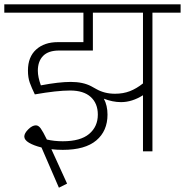

<svg xmlns="http://www.w3.org/2000/svg" viewBox="-35 -704 860 893"><path d="M805 -645H674V0H630V-261Q579 -229 528 -229Q489 -229 448 -245Q465 -213 465 -171Q465 -95 413 -51Q361 -7 257 -7Q230 -7 204 -10L277 150L239 169L158 -18Q122 -27 100 -40Q78 -53 78 -69Q78 -84 96.5 -102.5Q115 -121 132 -121Q144 -121 154.5 -106.5Q165 -92 183 -55Q217 -47 257 -47Q339 -47 379.5 -81Q420 -115 420 -171Q420 -223 387 -253Q354 -283 291 -283Q230 -283 127 -265Q112 -296 103.5 -319.5Q95 -343 95 -376Q95 -439 133 -473.5Q171 -508 234 -508H353V-645H-15V-684H805ZM630 -645H397V-469H240Q190 -469 165.5 -444Q141 -419 141 -375Q141 -346 155 -307Q239 -323 294 -323Q351 -323 389 -303Q395 -300 413.5 -289.5Q432 -279 453.5 -273.5Q475 -268 500 -268Q538 -268 569 -280Q600 -292 630 -316Z"/></svg>

Font: FiraGO ExtraLight
Style: Regular
Weight: 200
Designer: bBox Type
Foundry: bBox Type GmbH
Version: Version 1.001